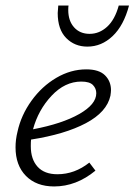

<svg xmlns="http://www.w3.org/2000/svg" viewBox="-20 -668 485 692"><path d="M380 -343Q380 -337 378 -323Q365 -264 289.5 -224Q214 -184 92 -165Q91 -157 91 -141Q91 -94 115.5 -67Q140 -40 187 -40Q249 -40 302 -82L324 -53Q255 4 175 4Q111 4 73.5 -34Q36 -72 36 -137Q36 -165 43 -193Q56 -253 93.5 -305Q131 -357 183 -387.5Q235 -418 291 -418Q337 -418 358.5 -396.5Q380 -375 380 -343ZM273 -374Q214 -374 166 -323Q118 -272 99 -202Q204 -222 265.5 -257Q327 -292 327 -332Q327 -349 315 -361.5Q303 -374 273 -374ZM188 -621Q188 -628 190 -648H227Q226 -643 226 -632Q226 -593 247 -569.5Q268 -546 303 -546Q338 -546 366 -571.5Q394 -597 408 -648H445Q426 -576 386 -538Q346 -500 295 -500Q249 -500 218.5 -531Q188 -562 188 -621Z"/></svg>

Font: Ysabeau Semilight
Style: Italic
Weight: 300
Italic angle: -12°
Designer: Christian Thalmann (Catharsis Fonts)
Version: Version 0.003